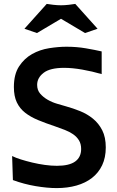

<svg xmlns="http://www.w3.org/2000/svg" viewBox="-20 -950 599 982"><path d="M271 -102Q334 -102 364.5 -124Q395 -146 395 -188Q395 -214 384 -232Q373 -250 354.5 -263Q336 -276 311.5 -285.5Q287 -295 261 -304Q213 -320 174.5 -336Q136 -352 108.5 -373.5Q81 -395 66 -426.5Q51 -458 51 -505Q51 -570 77.5 -610.5Q104 -651 144 -673.5Q184 -696 231.5 -703.5Q279 -711 320 -711Q372 -711 418.5 -703Q465 -695 500 -687V-571Q452 -585 401 -594Q350 -603 308 -603Q236 -603 203 -577.5Q170 -552 170 -516Q170 -489 185.5 -471Q201 -453 223.5 -440Q246 -427 271.5 -419.5Q297 -412 318 -406Q354 -396 390 -381.5Q426 -367 455.5 -343Q485 -319 503 -283.5Q521 -248 521 -196Q521 -144 502.5 -105Q484 -66 450.5 -40Q417 -14 371 -1Q325 12 270 12Q222 12 162.5 2Q103 -8 46 -29L42 -152Q60 -143 87 -134.5Q114 -126 145.5 -118.5Q177 -111 209.5 -106.5Q242 -102 271 -102ZM219 -930Q230 -928 252 -925.5Q274 -923 292 -923Q310 -923 332 -925.5Q354 -928 365 -930L479 -803L415 -781L292 -854L169 -781L105 -803Z"/></svg>

Font: Cantora One
Style: Regular
Weight: 400
Designer: Pablo Impallari, Rodrigo Fuenzalida
Foundry: Pablo Impallari
Version: Version 1.002; ttfautohint (v0.8) -G 200 -r 50